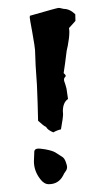

<svg xmlns="http://www.w3.org/2000/svg" viewBox="-20 -639 248 492"><path d="M116.7 -299.8Q102.5 -305.7 98.6 -313Q98.1 -314 93.3 -316.4Q91.3 -317.4 77.6 -329.6Q76.7 -375 74.7 -420.4L71.3 -471.2L69.8 -510.7Q69.8 -516.1 62.5 -557.6Q56.2 -591.3 56.2 -594.2L56.6 -598.6Q126.5 -618.7 129.9 -618.7Q133.8 -618.7 136.7 -617.7Q139.6 -616.7 143.6 -616.2Q158.7 -616.2 172.9 -602.5L173.3 -585.4Q165 -576.7 156.7 -566.9Q157.7 -562.5 157.7 -557.1Q157.7 -542.5 153.8 -522.5Q149.9 -505.9 149.9 -501.5Q147 -476.6 143.1 -451.7Q148.4 -447.3 148.4 -444.3Q148.4 -443.4 147 -441.9Q144 -439 144 -434.6L144.5 -431.2Q147.5 -423.3 150.4 -412.1L154.3 -385.3Q141.1 -376.5 141.1 -354L141.6 -346.2Q141.6 -337.4 136.2 -307.6Q126 -305.2 116.7 -299.8ZM105 -167Q92.8 -167 83 -180.2Q66.9 -201.2 66.9 -225.6L67.9 -251Q68.8 -258.3 79.1 -258.3Q83 -258.3 96.2 -256.3Q114.3 -252.9 121.6 -248.5L139.2 -237.3Q145 -233.9 148.4 -224.4Q151.9 -214.8 151.9 -211.4Q151.9 -204.6 147.9 -199.7Q144 -194.8 141.6 -189Q129.9 -167 105 -167Z"/></svg>

Font: Kurland
Style: Regular
Weight: 400
Designer: GGBot
Version: 0.22